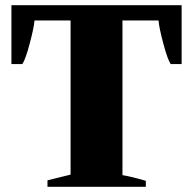

<svg xmlns="http://www.w3.org/2000/svg" viewBox="-20 -720 744 740"><path d="M163 -25 252 -47V-641H113Q111 -614 94.5 -552Q78 -490 66 -473H24V-700H680V-473H638Q626 -490 609.5 -552Q593 -614 591 -641H452V-45Q488 -39 542 -23V0H163Z"/></svg>

Font: Trirong Black
Style: Regular
Weight: 900
Designer: Katatrad Team
Foundry: CadsonDemak
Version: Version 1.001